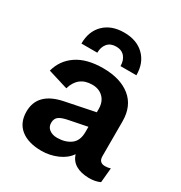

<svg xmlns="http://www.w3.org/2000/svg" viewBox="-171 -842 917 974"><g transform="rotate(30 287.0 -355.0)"><path d="M208 -563H115Q115 -635 158.5 -677.5Q202 -720 276 -720Q350 -720 393.5 -677.5Q437 -635 437 -563H344Q344 -596 326.5 -617Q309 -638 276 -638Q243 -638 225.5 -617Q208 -596 208 -563ZM529 -84Q546 -84 561 -89L553 -4Q527 9 488 9Q392 7 370 -62Q347 -28 303 -9Q259 10 211 10Q133 10 89.5 -25Q46 -60 46 -125Q46 -237 185 -265L357 -300V-319Q357 -361 332.5 -385.5Q308 -410 268 -410Q186 -410 162 -328L45 -364Q63 -432 121 -471Q179 -510 274 -510Q375 -510 434 -462.5Q493 -415 493 -325V-122Q493 -84 529 -84ZM246 -87Q294 -87 325.5 -110Q357 -133 357 -184V-215L252 -194Q215 -187 199 -175Q183 -163 183 -138Q183 -114 201 -100.5Q219 -87 246 -87Z"/></g></svg>

Font: Elaine Sans SemiBold
Style: Regular
Weight: 600
Designer: Wei Huang
Foundry: Wei Huang
Version: Version 2.001;December 24, 2019;FontCreator 12.0.0.2547 64-b